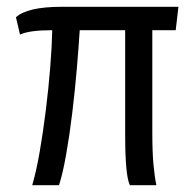

<svg xmlns="http://www.w3.org/2000/svg" viewBox="-20 -546 575 566"><path d="M75 0Q87 -41 97 -98.5Q107 -156 115 -220.5Q123 -285 128 -346.5Q133 -408 134 -457Q66 -457 39 -444L27 -495Q43 -510 76.5 -518Q110 -526 164 -526H506L498 -457H429V-157Q429 -97 432.5 -60Q436 -23 441 0H363Q349 -27 349 -148V-457H215Q212 -408 206.5 -343.5Q201 -279 193 -213Q185 -147 175 -90.5Q165 -34 154 0Z"/></svg>

Font: Archivo Condensed
Style: Regular
Weight: 400
Width: 3
Designer: Hector Gatti
Foundry: Omnibus-Type
Version: Version 2.001; ttfautohint (v1.8.3)